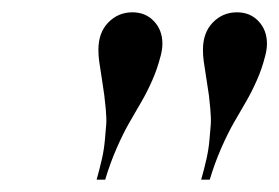

<svg xmlns="http://www.w3.org/2000/svg" viewBox="-20 -780 454 312"><path d="M410.9 -689Q405.8 -668.5 397.3 -649.4Q388.9 -630.4 379.4 -614.1Q369.9 -597.9 360.1 -580.8Q350.3 -563.7 339.7 -539.7Q329.1 -515.6 320.8 -488H306.9Q312.3 -507.1 315.7 -522.5Q319.1 -537.8 320.4 -553.2Q321.8 -568.6 322.5 -577.6Q323.2 -586.7 321.8 -602.5Q320.3 -618.4 319.5 -625Q318.6 -631.6 315.4 -652Q312.3 -672.4 311 -680.9Q309.8 -689.7 309.8 -699Q309.8 -727.1 325.9 -743.5Q342 -760 365 -760Q386.5 -760 400.1 -745.5Q413.8 -731 413.8 -709Q413.8 -699.7 410.9 -689ZM241 -689Q235.8 -668.5 227.4 -649.4Q219 -630.4 209.5 -614.1Q200 -597.9 190.2 -580.8Q180.4 -563.7 169.8 -539.7Q159.2 -515.6 150.9 -488H137Q142.3 -507.1 145.8 -522.5Q149.2 -537.8 150.5 -553.2Q151.9 -568.6 152.6 -577.6Q153.3 -586.7 151.9 -602.5Q150.4 -618.4 149.5 -625Q148.7 -631.6 145.5 -652Q142.3 -672.4 141.1 -680.9Q139.9 -689.7 139.9 -699Q139.9 -727.1 156 -743.5Q172.1 -760 195.1 -760Q216.6 -760 230.2 -745.5Q243.9 -731 243.9 -709Q243.9 -699.7 241 -689Z"/></svg>

Font: Bodoni* 16
Style: Italic
Weight: 400
Italic angle: -13°
Version: Version 2.000